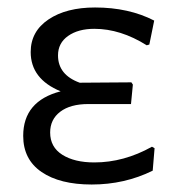

<svg xmlns="http://www.w3.org/2000/svg" viewBox="-20 -485 480 513"><path d="M225 8Q140 8 91 -25.5Q42 -59 42 -122Q42 -215 142 -241Q62 -274 62 -346Q62 -401 109.5 -433Q157 -465 234 -465Q324 -465 392 -430L379 -366L372 -364Q302 -408 232 -408Q189 -408 162 -389Q135 -370 135 -337Q135 -285 193 -264L331 -265L335 -259L330 -207H216Q168 -207 141 -186.5Q114 -166 114 -131Q114 -92 146.5 -71.5Q179 -51 232 -51Q311 -51 386 -93L393 -89L388 -29Q313 8 225 8Z"/></svg>

Font: Alegreya Sans SC
Style: Regular
Weight: 400
Designer: Juan Pablo del Peral
Foundry: Huerta Tipografica
Version: Version 2.007